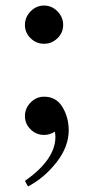

<svg xmlns="http://www.w3.org/2000/svg" viewBox="-20 -481 318 693"><path d="M81 192 70 172Q180 95 180 13Q180 4 178 -6Q161 6 139 6Q111 6 90.5 -14Q70 -34 70 -62Q70 -90 90.5 -111Q111 -132 139 -132Q183 -132 205.5 -94.5Q228 -57 228 -11Q228 49 183.5 105.5Q139 162 81 192ZM187.5 -440Q208 -419 208 -391Q208 -363 187.5 -343Q167 -323 139 -323Q111 -323 90.5 -343Q70 -363 70 -391Q70 -419 90.5 -440Q111 -461 139 -461Q167 -461 187.5 -440Z"/></svg>

Font: Justus
Style: Versalitas
Weight: 400
Version: Version 001.001